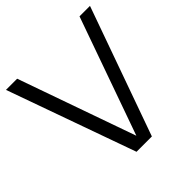

<svg xmlns="http://www.w3.org/2000/svg" viewBox="-194 -892 1044 1044"><g transform="rotate(-45 328.5 -370.0)"><path d="M269.5 0 5.5 -740H91.5L339.5 -37H321.5L571 -740H651.5L387.5 0Z"/></g></svg>

Font: Encode Sans Condensed Thin
Style: Regular
Weight: 400
Version: Version 3.002